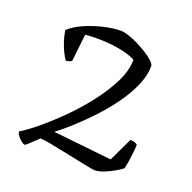

<svg xmlns="http://www.w3.org/2000/svg" viewBox="-105 -669 771 773"><g transform="rotate(20 280.5 -282.0)"><path d="M79 0Q73 0 63.5 -7.5Q54 -15 46.5 -25Q39 -35 39 -43Q65 -58 106.5 -92Q148 -126 194 -171.5Q240 -217 280.5 -269Q321 -321 347 -373Q373 -425 373 -471Q360 -480 327.5 -488.5Q295 -497 250.5 -500.5Q206 -504 156 -500L143 -384Q141 -381 134 -378Q127 -375 118 -375Q111 -385 102 -402.5Q93 -420 85.5 -443Q78 -466 74 -490Q99 -513 136 -529Q173 -545 213 -554.5Q253 -564 287 -564Q300 -564 320 -557.5Q340 -551 362 -540Q384 -529 404 -516.5Q424 -504 436.5 -492Q449 -480 449 -472Q449 -431 429.5 -386.5Q410 -342 378.5 -298.5Q347 -255 310 -215.5Q273 -176 237 -143.5Q201 -111 173 -90L424 -63L472 -164Q484 -164 491.5 -161Q499 -158 503 -154Q502 -136 498.5 -105.5Q495 -75 489 -49Q478 -40 458 -28.5Q438 -17 416.5 -8.5Q395 0 379 0Q371 0 349 -4.5Q327 -9 297.5 -15Q268 -21 236.5 -27.5Q205 -34 177 -39.5Q149 -45 130 -46Q122 -39 112.5 -29.5Q103 -20 94 -12Q85 -4 79 0Z"/></g></svg>

Font: Texturina 12pt ExtraLight
Style: Regular
Weight: 250
Designer: Guillermo Torres Carreño
Foundry: Omnibus-Type
Version: Version 1.002